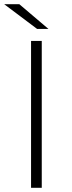

<svg xmlns="http://www.w3.org/2000/svg" viewBox="-26 -895 341 915"><path d="M122 -700H173V0H122ZM-6 -875H66L205 -757H151Z"/></svg>

Font: Montserrat Atlas Light
Style: Regular
Weight: 300
Designer: Julieta Ulanovsky
Foundry: Julieta Ulanovsky
Version: Version 7.200